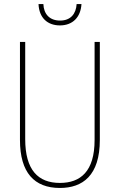

<svg xmlns="http://www.w3.org/2000/svg" viewBox="-20 -922 594 952"><path d="M384 -902H360C357 -853 330 -820 278 -820C226 -820 197 -852 195 -902H171C174 -832 217 -796 277 -796C340 -796 380 -836 384 -902ZM475 -228V-714H449V-228C449 -72 379 -15 277 -15C169 -15 105 -79 105 -232V-714H79V-228C79 -66 150 10 277 10C390 10 475 -52 475 -228Z"/></svg>

Font: Noto Sans Gujarati Condensed Thin
Style: Regular
Weight: 100
Width: 3
Designer: Jelle Bosma - Monotype Design Team, Universal Thirst
Foundry: Monotype Imaging Inc.
Version: Version 2.106